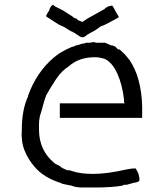

<svg xmlns="http://www.w3.org/2000/svg" viewBox="-20 -790 712 829"><path d="M433.6 -605.5 460.9 -593.8Q468.8 -593.8 470.7 -591.8Q472.7 -589.8 476.6 -589.8Q488.3 -578.1 488.3 -578.1L492.2 -574.2V-578.1Q496.1 -578.1 515.6 -558.6Q523.4 -550.8 529.3 -543Q535.2 -535.2 539.1 -531.2Q589.8 -457 593.8 -332V-285.2V-281.2H238.3V-343.8H519.5L515.6 -347.7V-359.4Q507.8 -425.8 486.3 -472.7Q464.8 -519.5 433.6 -535.2Q410.2 -543 390.6 -543Q320.3 -543 277.3 -503.9Q246.1 -484.4 222.7 -449.2Q199.2 -414.1 179.7 -378.9Q171.9 -359.4 166 -335.9Q160.2 -312.5 152.3 -289.1Q148.4 -269.5 148.4 -255.9Q148.4 -242.2 148.4 -230.5Q148.4 -140.6 214.8 -85.9Q218.8 -82 228.5 -78.1Q238.3 -74.2 246.1 -66.4Q253.9 -62.5 261.7 -58.6Q269.5 -54.7 273.4 -54.7H281.2L293 -50.8Q328.1 -39.1 382.8 -39.1Q441.4 -39.1 527.3 -58.6Q546.9 -62.5 554.7 -62.5Q562.5 -62.5 566.4 -62.5Q570.3 -54.7 578.1 -39.1L582 -19.5V-11.7Q582 -3.9 554.7 0L527.3 7.8H515.6L507.8 11.7Q484.4 15.6 455.1 17.6Q425.8 19.5 394.5 19.5Q359.4 19.5 334 19.5Q308.6 19.5 289.1 11.7L250 3.9L242.2 0Q168 -23.4 128.9 -70.3Q101.6 -101.6 85.9 -140.6Q70.3 -179.7 74.2 -230.5Q74.2 -316.4 101.6 -375Q101.6 -378.9 101.6 -378.9L105.5 -386.7Q105.5 -390.6 107.4 -392.6Q109.4 -394.5 109.4 -398.4Q152.3 -500 234.4 -558.6Q242.2 -562.5 248 -566.4Q253.9 -570.3 269.5 -578.1Q293 -589.8 300.8 -589.8Q304.7 -593.8 308.6 -593.8L324.2 -597.7Q332 -601.6 337.9 -601.6Q343.8 -601.6 351.6 -605.5H367.2Q371.1 -605.5 378.9 -607.4Q386.7 -609.4 394.5 -605.5ZM187.5 -738.3 191.4 -742.2 195.3 -753.9Q203.1 -769.5 210.9 -769.5Q210.9 -765.6 218.8 -761.7L250 -746.1L293 -718.8L296.9 -714.8L304.7 -710.9Q308.6 -710.9 312.5 -709Q316.4 -707 308.6 -710.9Q308.6 -710.9 316.4 -703.1L335.9 -695.3L359.4 -710.9L429.7 -750Q445.3 -765.6 464.8 -765.6Q468.8 -761.7 480.5 -738.3L492.2 -718.8V-714.8L449.2 -691.4Q441.4 -687.5 433.6 -683.6Q425.8 -679.7 414.1 -675.8L398.4 -664.1Q386.7 -656.2 371.1 -648.4Q355.5 -640.6 347.7 -632.8Q335.9 -625 324.2 -632.8L312.5 -640.6L300.8 -648.4L293 -652.3L289.1 -656.2V-652.3L285.2 -656.2Q277.3 -660.2 265.6 -668Q253.9 -675.8 234.4 -683.6L179.7 -718.8V-722.7L183.6 -730.5Z"/></svg>

Font: 和音 by 宁静之雨，公众号njzyshare
Style: Regular
Weight: 400
Designer: Steve Matteson
Foundry: Ascender Corporation
Version: Version 6.00;June 8, 2018;FontCreator 11.0.0.2388 32-bit